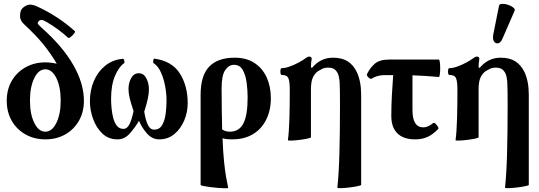

<svg xmlns="http://www.w3.org/2000/svg" viewBox="-20 -733 2878 1025"><path d="M222 11Q163 11 116 -15.5Q69 -42 42.5 -88.5Q16 -135 16 -195Q16 -255 42.5 -301Q69 -347 116 -373.5Q163 -400 222 -400Q239 -400 254 -398Q269 -396 283 -393Q250 -449 210 -498Q170 -547 109 -603Q87 -623 87 -646.5Q87 -670 95 -683Q104 -696 124 -705Q144 -714 177 -699Q234 -673 285 -639.5Q336 -606 379 -567Q383 -564 375.5 -554Q368 -544 358 -536Q348 -528 344 -531Q318 -555 290 -575.5Q262 -596 230 -615Q212 -626 202 -626.5Q192 -627 186 -619Q179 -611 182.5 -605.5Q186 -600 201 -586Q313 -487 370.5 -387.5Q428 -288 428 -195Q428 -135 401.5 -88.5Q375 -42 328.5 -15.5Q282 11 222 11ZM222 -30Q258 -30 281 -77Q304 -124 304 -196Q304 -269 281 -316Q258 -363 222 -363Q186 -363 163 -316Q140 -269 140 -196Q140 -124 163 -77Q186 -30 222 -30Z M608 11Q559 11 526.5 -20Q494 -51 477 -98Q460 -145 460 -192Q460 -251 481 -300.5Q502 -350 541.5 -382Q581 -414 635 -419Q641 -420 643.5 -409Q646 -398 643 -396Q615 -377 594 -328Q573 -279 573 -205Q573 -183 575.5 -155.5Q578 -128 584.5 -103Q591 -78 604 -61.5Q617 -45 639 -45Q659 -45 671.5 -70.5Q684 -96 693 -140Q678 -184 672 -210.5Q666 -237 666 -258Q666 -291 680.5 -316.5Q695 -342 721 -342Q747 -342 761 -315.5Q775 -289 775 -255Q775 -233 768.5 -203.5Q762 -174 750 -137Q757 -93 769 -67Q781 -41 803 -41Q832 -41 846 -66Q860 -91 864.5 -126.5Q869 -162 869 -194Q869 -236 861 -276.5Q853 -317 838 -349Q823 -381 800 -396Q796 -398 798 -409.5Q800 -421 804 -420Q898 -407 940 -341Q982 -275 982 -182Q982 -134 963.5 -90Q945 -46 911 -17.5Q877 11 830 11Q793 11 765.5 -19.5Q738 -50 722 -88Q701 -52 673 -20.5Q645 11 608 11Z M1198 269Q1199 272 1184 272Q1169 272 1147 270.5Q1125 269 1103 266Q1081 263 1066 260Q1051 257 1051 254V-227Q1051 -329 1096.5 -377Q1142 -425 1233 -425Q1296 -425 1339 -396.5Q1382 -368 1404 -319Q1426 -270 1426 -209Q1426 -144 1401 -94Q1376 -44 1330 -16.5Q1284 11 1219 11Q1207 11 1194 10Q1181 9 1168 5Q1171 80 1176 128.5Q1181 177 1186.5 209Q1192 241 1198 269ZM1163 -261Q1163 -195 1164 -141Q1165 -87 1166 -42Q1176 -35 1186.5 -32.5Q1197 -30 1207 -30Q1256 -30 1279 -73.5Q1302 -117 1302 -213Q1302 -253 1296.5 -293Q1291 -333 1275.5 -360Q1260 -387 1229 -387Q1202 -387 1182.5 -359Q1163 -331 1163 -261Z M1781 269Q1789 195 1792 84.5Q1795 -26 1795 -173Q1795 -249 1793.5 -286Q1792 -323 1783 -342Q1773 -360 1761 -366Q1749 -372 1733 -372Q1713 -372 1700 -365.5Q1687 -359 1676 -352Q1659 -339 1649.5 -317.5Q1640 -296 1640 -255V0Q1640 3 1621 7Q1602 11 1577.5 14Q1553 17 1534.5 17.5Q1516 18 1517 15Q1523 -30 1525 -100.5Q1527 -171 1527 -252Q1527 -298 1519.5 -315.5Q1512 -333 1483 -333Q1479 -333 1477.5 -342Q1476 -351 1477.5 -360Q1479 -369 1483 -369Q1502 -369 1527 -378Q1552 -387 1575 -399.5Q1598 -412 1611 -422Q1623 -431 1631 -431Q1644 -431 1644 -418Q1640 -399 1640 -373L1646 -371Q1691 -425 1758 -425Q1805 -425 1835.5 -406Q1866 -387 1885 -348Q1908 -299 1908 -227V254Q1908 257 1888.5 261Q1869 265 1844 268Q1819 271 1800 271.5Q1781 272 1781 269Z M2196 11Q2134 11 2101.5 -21Q2069 -53 2069 -114Q2069 -168 2072 -223Q2075 -278 2079 -332H2037Q2011 -332 1992.5 -326Q1974 -320 1964 -313Q1960 -310 1953 -314.5Q1946 -319 1941.5 -326Q1937 -333 1939 -337Q1956 -372 1981.5 -393.5Q2007 -415 2057 -415H2323Q2326 -415 2328 -401Q2330 -387 2330 -368.5Q2330 -350 2328 -336Q2326 -322 2323 -322Q2287 -325 2252 -327.5Q2217 -330 2182 -331V-146Q2182 -53 2240 -53Q2265 -53 2292 -76Q2297 -80 2304.5 -73Q2312 -66 2317.5 -57Q2323 -48 2319 -44Q2291 -15 2262.5 -2Q2234 11 2196 11Z M2676 269Q2684 195 2687 84.5Q2690 -26 2690 -173Q2690 -249 2688.5 -286Q2687 -323 2678 -342Q2668 -360 2656 -366Q2644 -372 2628 -372Q2608 -372 2595 -365.5Q2582 -359 2571 -352Q2554 -339 2544.5 -317.5Q2535 -296 2535 -255V0Q2535 3 2516 7Q2497 11 2472.5 14Q2448 17 2429.5 17.5Q2411 18 2412 15Q2418 -30 2420 -100.5Q2422 -171 2422 -252Q2422 -298 2414.5 -315.5Q2407 -333 2378 -333Q2374 -333 2372.5 -342Q2371 -351 2372.5 -360Q2374 -369 2378 -369Q2397 -369 2422 -378Q2447 -387 2470 -399.5Q2493 -412 2506 -422Q2518 -431 2526 -431Q2539 -431 2539 -418Q2535 -399 2535 -373L2541 -371Q2586 -425 2653 -425Q2700 -425 2730.5 -406Q2761 -387 2780 -348Q2803 -299 2803 -227V254Q2803 257 2783.5 261Q2764 265 2739 268Q2714 271 2695 271.5Q2676 272 2676 269ZM2664 -530Q2654 -505 2640 -502Q2626 -499 2617.5 -511.5Q2609 -524 2613 -547L2644 -702Q2646 -712 2660.5 -712.5Q2675 -713 2692 -707.5Q2709 -702 2720 -693Q2731 -684 2727 -675Z"/></svg>

Font: Junicode
Style: Bold
Weight: 700
Designer: Peter S. Baker
Version: Version 2.100; ttfautohint (v1.8.4)